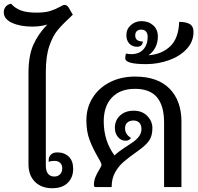

<svg xmlns="http://www.w3.org/2000/svg" viewBox="-44 -992 1052 1018"><path d="M344 -97Q344 -51 315 -22.5Q286 6 233 6Q176 6 141.5 -28Q107 -62 107 -122V-604Q107 -697 133 -755Q159 -813 207 -862Q171 -851 127 -851Q63 -851 19.5 -871Q-24 -891 -24 -927Q-24 -945 -13 -957.5Q-2 -970 15 -972Q35 -949 66 -937Q97 -925 148 -925Q194 -925 221.5 -933.5Q249 -942 274 -956Q291 -966 298 -966Q311 -966 320 -952L342 -914Q290 -866 263 -834Q236 -802 217.5 -748Q199 -694 199 -611V-113Q199 -86 210.5 -71Q222 -56 244 -56Q263 -56 274.5 -68Q286 -80 286 -99Q286 -118 275 -128.5Q264 -139 245 -139Q226 -139 214 -134V-141Q214 -160 225.5 -172Q237 -184 260 -184Q297 -184 320.5 -161.5Q344 -139 344 -97Z M918 -347V0H826V-342Q826 -431 788.5 -476Q751 -521 672 -521Q593 -521 549.5 -475Q506 -429 506 -349Q506 -245 563 -168Q582 -187 638 -223L663 -240Q706 -271 706 -307Q706 -330 694.5 -341.5Q683 -353 664 -353Q643 -353 631 -342Q619 -331 619 -312Q619 -296 626.5 -283.5Q634 -271 651 -260Q643 -252 637.5 -249Q632 -246 621 -246Q597 -246 581 -266Q565 -286 565 -313Q565 -354 592.5 -379.5Q620 -405 665 -405Q710 -405 737 -377Q764 -349 764 -313Q764 -272 747 -247Q730 -222 689 -193Q638 -157 611 -133.5Q584 -110 566 -77.5Q548 -45 548 0H465Q460 0 457 -2Q454 -4 454 -11Q454 -33 461.5 -52Q469 -71 482 -92Q494 -111 494 -118Q494 -128 475 -159Q448 -205 431 -250Q414 -295 414 -354Q414 -421 447 -473.5Q480 -526 538.5 -556Q597 -586 672 -586Q792 -586 855 -522Q918 -458 918 -347Z M982 -823Q982 -771 945.5 -732Q909 -693 851 -672.5Q793 -652 730 -652Q620 -652 620 -683Q620 -696 624 -708Q636 -705 654 -705Q693 -705 716 -730Q739 -755 739 -797Q739 -815 730 -825Q721 -835 705 -835Q690 -835 681.5 -827Q673 -819 673 -804Q673 -772 713 -772Q713 -759 705 -751.5Q697 -744 683 -744Q658 -744 642 -760.5Q626 -777 626 -806Q626 -838 650 -859Q674 -880 706 -880Q743 -880 768 -858Q793 -836 793 -798Q793 -766 779.5 -740Q766 -714 743 -699Q814 -704 858.5 -746.5Q903 -789 906 -876Q942 -876 962 -864.5Q982 -853 982 -823Z"/></svg>

Font: Krub Medium
Style: Regular
Weight: 500
Designer: Ekaluck Peanpanawate
Foundry: Cadson Demak Co.,Ltd.
Version: Version 1.000; ttfautohint (v1.6)